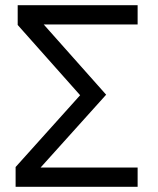

<svg xmlns="http://www.w3.org/2000/svg" viewBox="-20 -718 609 738"><path d="M509 0H40V-76L288 -352L48 -622V-698H509V-624H148L388 -354L136 -74H509Z"/></svg>

Font: Aneliza
Style: Regular
Weight: 400
Designer: Mike Abbink, Paul van der Laan, Pieter van Rosmalen
Foundry: Bold Monday
Version: Version 3.0